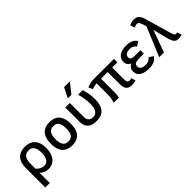

<svg xmlns="http://www.w3.org/2000/svg" viewBox="141 -1881 3188 3188"><g transform="rotate(-45 1735.0 -287.0)"><path d="M64.9 191.9V-261.2Q64.9 -325.2 79.3 -374.8Q93.8 -424.3 123.5 -458Q153.3 -491.7 198.5 -509.3Q243.7 -526.9 305.2 -526.9Q363.8 -526.9 408 -508.5Q452.1 -490.2 481.9 -456.3Q511.7 -422.4 526.9 -373.8Q542 -325.2 542 -265.1Q542 -195.8 525.6 -143.3Q509.3 -90.8 480.2 -55.7Q451.2 -20.5 411.6 -2.7Q372.1 15.1 326.2 15.1Q275.4 15.1 236.3 -2.9Q197.3 -21 170.9 -48.8V191.9ZM170.9 -144Q198.2 -112.3 233.4 -93.3Q268.6 -74.2 307.1 -74.2Q334 -74.2 356.9 -84.2Q379.9 -94.2 396.5 -116.2Q413.1 -138.2 422.6 -172.9Q432.1 -207.5 432.1 -256.8Q432.1 -294.9 426 -328.6Q419.9 -362.3 405.3 -387.2Q390.6 -412.1 366.2 -426.5Q341.8 -440.9 305.2 -440.9Q276.9 -440.9 252.4 -432.6Q228 -424.3 210 -403.1Q191.9 -381.8 181.4 -345.9Q170.9 -310.1 170.9 -254.9Z M1114.7 -254.9Q1114.7 -192.4 1101.3 -142.6Q1087.9 -92.8 1059.3 -57.6Q1030.8 -22.5 986.3 -3.7Q941.9 15.1 879.9 15.1Q817.4 15.1 772.5 -3.9Q727.5 -22.9 699 -58.1Q670.4 -93.3 657 -143.1Q643.6 -192.9 643.6 -254.9Q643.6 -317.9 657.2 -368.2Q670.9 -418.5 699.5 -453.9Q728 -489.3 772.7 -508.1Q817.4 -526.9 879.9 -526.9Q941.9 -526.9 986.3 -508.1Q1030.8 -489.3 1059.3 -453.9Q1087.9 -418.5 1101.3 -368.2Q1114.7 -317.9 1114.7 -254.9ZM1005.9 -254.9Q1005.9 -346.2 976.3 -390.6Q946.8 -435.1 879.9 -435.1Q813 -435.1 782.5 -390.6Q752 -346.2 752 -254.9Q752 -166 782 -121.1Q812 -76.2 879.9 -76.2Q945.8 -76.2 975.8 -121.1Q1005.9 -166 1005.9 -254.9Z M1239.3 -512.2H1345.2V-178.2Q1345.2 -147.9 1355.2 -127.2Q1365.2 -106.4 1381.1 -94Q1397 -81.5 1416.3 -76.2Q1435.5 -70.8 1454.1 -70.8Q1481.9 -70.8 1504.6 -81.3Q1527.3 -91.8 1543.7 -114.7Q1560.1 -137.7 1569.1 -174.1Q1578.1 -210.4 1578.1 -262.2Q1578.1 -301.3 1574.2 -337.4Q1570.3 -373.5 1564.7 -405.5Q1559.1 -437.5 1552.5 -464.6Q1545.9 -491.7 1540 -512.2H1647Q1651.4 -500.5 1658.4 -475.6Q1665.5 -450.7 1672.1 -418Q1678.7 -385.3 1683.3 -347.4Q1688 -309.6 1688 -272Q1688 -187 1670.2 -131.6Q1652.3 -76.2 1620.6 -43.7Q1588.9 -11.2 1545.4 2Q1502 15.1 1451.2 15.1Q1427.2 15.1 1402.3 12.2Q1377.4 9.3 1354 1.7Q1330.6 -5.9 1309.6 -19.3Q1288.6 -32.7 1272.9 -53.7Q1257.3 -74.7 1248.3 -104.5Q1239.3 -134.3 1239.3 -174.8ZM1460 -589.8H1376L1464.8 -766.1H1600.1Z M2380.4 -5.9Q2373 -3.4 2362.5 -0.7Q2352.1 2 2339.8 4.2Q2327.6 6.3 2314.2 7.6Q2300.8 8.8 2288.1 8.8Q2217.8 8.8 2185.5 -29.1Q2153.3 -66.9 2153.3 -149.9V-431.2H1997.1V-143.1Q1997.1 -97.7 1994.9 -62.7Q1992.7 -27.8 1984.4 0H1865.2Q1876 -32.2 1883.5 -71Q1891.1 -109.9 1891.1 -148.9V-430.2Q1879.4 -428.7 1864.3 -426.3Q1849.1 -423.8 1833.5 -420.4Q1817.9 -417 1803.2 -412.4Q1788.6 -407.7 1778.3 -401.9L1747.1 -477.1Q1759.3 -482.9 1776.4 -489.3Q1793.5 -495.6 1814.5 -500.7Q1835.4 -505.9 1859.6 -509Q1883.8 -512.2 1910.2 -512.2H2381.3V-431.2H2259.3V-158.2Q2259.3 -133.8 2262.2 -117.4Q2265.1 -101.1 2271.7 -91.6Q2278.3 -82 2288.8 -78.1Q2299.3 -74.2 2314.5 -74.2Q2324.7 -74.2 2336.9 -76.2Q2349.1 -78.1 2358.4 -82Z M2882.3 -76.2Q2869.1 -55.2 2851.1 -38.3Q2833 -21.5 2808.6 -9.5Q2784.2 2.4 2753.2 8.8Q2722.2 15.1 2683.1 15.1Q2633.8 15.1 2592 6.3Q2550.3 -2.4 2520.3 -21.5Q2490.2 -40.5 2473.4 -70.6Q2456.5 -100.6 2456.5 -143.1Q2456.5 -163.6 2462.9 -181.6Q2469.2 -199.7 2480 -214.1Q2490.7 -228.5 2504.4 -239Q2518.1 -249.5 2532.2 -254.9Q2516.6 -260.7 2502.7 -271Q2488.8 -281.2 2478.5 -295.2Q2468.3 -309.1 2462.4 -326.4Q2456.5 -343.8 2456.5 -363.8Q2456.5 -407.7 2475.3 -438.7Q2494.1 -469.7 2525.4 -489.3Q2556.6 -508.8 2597.2 -517.8Q2637.7 -526.9 2681.2 -526.9Q2821.8 -526.9 2875.5 -436L2797.4 -383.8Q2777.8 -412.6 2751.5 -428.2Q2725.1 -443.8 2682.1 -443.8Q2658.7 -443.8 2637.7 -439.7Q2616.7 -435.5 2600.6 -426Q2584.5 -416.5 2575 -400.9Q2565.4 -385.3 2565.4 -362.8Q2565.4 -342.8 2573.5 -331.1Q2581.5 -319.3 2596.9 -313.2Q2612.3 -307.1 2634.5 -305.2Q2656.7 -303.2 2684.6 -303.2H2793.5V-222.2H2679.2Q2617.7 -222.2 2591.6 -204.1Q2565.4 -186 2565.4 -147Q2565.4 -126 2575.4 -110.8Q2585.4 -95.7 2601.8 -86.2Q2618.2 -76.7 2639.2 -72.3Q2660.2 -67.9 2682.1 -67.9Q2726.1 -67.9 2755.6 -81.8Q2785.2 -95.7 2807.1 -126Z M3351.6 -151.9Q3358.9 -128.4 3365.2 -113.5Q3371.6 -98.6 3377.9 -90.3Q3384.3 -82 3390.6 -79.1Q3397 -76.2 3403.8 -76.2Q3410.6 -76.2 3418.9 -77.6Q3427.2 -79.1 3434.6 -82L3460.4 0Q3433.6 7.3 3410.9 9.8Q3388.2 12.2 3377.4 12.2Q3356 12.2 3337.9 6.8Q3319.8 1.5 3304.4 -13.4Q3289.1 -28.3 3275.9 -55.7Q3262.7 -83 3251.5 -127L3185.5 -389.2L3043.5 0H2932.6L3145.5 -513.2Q3135.3 -549.8 3126.5 -576.4Q3117.7 -603 3108.4 -620.6Q3099.1 -638.2 3087.9 -646.5Q3076.7 -654.8 3061.5 -654.8Q3044.9 -654.8 3025.4 -648.7Q3005.9 -642.6 2991.7 -634.8L2967.8 -715.8Q2990.2 -726.6 3019 -734.4Q3047.9 -742.2 3073.7 -742.2Q3103 -742.2 3125.5 -734.9Q3147.9 -727.5 3165.5 -710.9Q3183.1 -694.3 3196.8 -667.5Q3210.4 -640.6 3221.7 -601.1Z"/></g></svg>

Font: Lorenzo Sans Medium
Style: Regular
Weight: 500
Foundry: Intel Corporation
Version: Version 1.00; ttfautohint (v1.5)